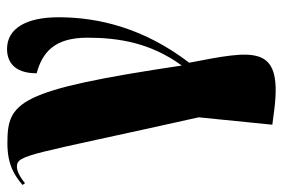

<svg xmlns="http://www.w3.org/2000/svg" viewBox="-155 -435 803 545"><g transform="rotate(-90 246.5 -162.5)"><path d="M186 0 165 209 211 215C395 237 376 156 341 -27C438 -154 470 -282 470 -398C470 -490 438 -544 380 -544C347 -544 311 -527 311 -460C369 -444 412 -411 412 -316C412 -226 397 -136 333 -48C263 -516 230 -543 112 -543C49 -543 19 -521 -6 -500L-1 -493C21 -511 36 -516 46 -516C81 -516 79 -478 186 0Z"/></g></svg>

Font: Noto Serif Display ExtraCondensed Black
Style: Regular
Weight: 900
Width: 2
Designer: Monotype Design Team
Foundry: Monotype Imaging Inc.
Version: Version 2.009